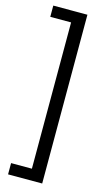

<svg xmlns="http://www.w3.org/2000/svg" viewBox="-136 -844 545 989"><g transform="rotate(15 136.0 -350.0)"><path d="M18 100V40H129V-740H18V-800H200V100Z"/></g></svg>

Font: Pathway Extreme Condensed Light
Style: Regular
Weight: 300
Width: 3
Version: Version 1.001;gftools[0.9.26]